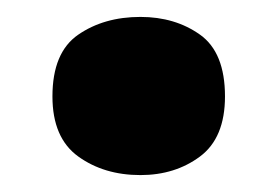

<svg xmlns="http://www.w3.org/2000/svg" viewBox="-20 -195 329 227"><path d="M42 -81Q42 -133 72.5 -154Q103 -175 146 -175Q187 -175 216.5 -154Q246 -133 246 -81Q246 -32 216.5 -10Q187 12 146 12Q103 12 72.5 -10Q42 -32 42 -81Z"/></svg>

Font: Noto Sans Hebrew Thin Black
Style: Regular
Weight: 900
Version: Version 3.001